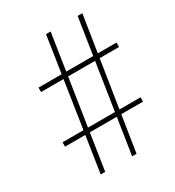

<svg xmlns="http://www.w3.org/2000/svg" viewBox="-172 -814 838 917"><g transform="rotate(-30 247.0 -355.5)"><path d="M113.3 0 222.2 -710.9H247.6L138.2 0ZM286.6 0 396.5 -710.9H422.4L311 0ZM493.7 -483.4H63.5V-507.8H493.7ZM462.4 -200.2H32.2V-224.1H462.4Z"/></g></svg>

Font: Roboto Condensed Thin
Style: Regular
Weight: 250
Width: 3
Designer: Christian Robertson
Foundry: Google
Version: Version 3.009; 2024